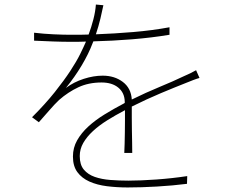

<svg xmlns="http://www.w3.org/2000/svg" viewBox="-20 -799 1040 845"><path d="M528 -313Q488 -292 452 -269.5Q416 -247 389 -222Q362 -197 346.5 -170Q331 -143 331 -112Q331 -74 349 -52.5Q367 -31 397 -20.5Q427 -10 465.5 -7Q504 -4 545 -4Q598 -4 668 -9Q738 -14 804 -24L803 10Q740 18 670.5 22Q601 26 542 26Q494 26 450.5 20.5Q407 15 373.5 0Q340 -15 320.5 -41.5Q301 -68 301 -110Q301 -149 319.5 -181.5Q338 -214 368.5 -242Q399 -270 439.5 -295Q480 -320 524 -343L529 -346V-352Q528 -391 500.5 -413.5Q473 -436 427 -436Q370 -436 325 -415Q280 -394 240 -359Q220 -340 198 -314.5Q176 -289 151 -261L121 -283Q180 -342 221 -393.5Q262 -445 289.5 -487Q317 -529 333 -561.5Q349 -594 358 -615V-616Q340 -615 322.5 -615Q305 -615 288 -615Q255 -615 213.5 -616.5Q172 -618 130 -620V-655Q172 -650 216 -648Q260 -646 290 -646Q310 -646 330 -646Q350 -646 370 -647Q382 -679 391 -714Q400 -749 402 -779L435 -776Q430 -751 422 -717.5Q414 -684 402 -648Q483 -651 566.5 -658Q650 -665 726 -679V-646Q648 -633 561 -626Q474 -619 391 -617L388 -610Q370 -562 339.5 -511Q309 -460 270 -412Q305 -438 348.5 -452Q392 -466 432 -466Q484 -466 520.5 -438.5Q557 -411 560 -361Q623 -392 682.5 -416.5Q742 -441 790 -464Q806 -471 817.5 -476.5Q829 -482 843 -490L858 -456Q844 -452 830 -446.5Q816 -441 801 -435Q750 -415 688 -389Q626 -363 560 -330Q560 -309 560 -281.5Q560 -254 560.5 -226Q561 -198 561.5 -171.5Q562 -145 562 -126H527Q528 -143 528.5 -166.5Q529 -190 529.5 -215.5Q530 -241 530 -267Q530 -293 530 -314Z"/></svg>

Font: SpoqaHanSans
Style: Thin
Weight: 250
Designer: [Spoqa Han Sans] Dong-huui Kim \uAE40 \uB3D9 \uD718   [Noto Sans] Ryoko NISHIZUKA \u897F \u585A \u6DBC \u5B50  (kana & i
Foundry: Spoqa (http://bi.spoqa.com)
Version: Version 1.004;PS 1.004;hotconv 1.0.82;makeotf.lib2.5.63406